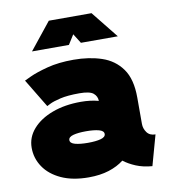

<svg xmlns="http://www.w3.org/2000/svg" viewBox="-83 -794 775 878"><g transform="rotate(-10 305.0 -354.5)"><path d="M258.8 14.6Q184.1 14.6 131.6 -9.5Q79.1 -33.7 51.8 -74.2Q24.4 -114.7 24.4 -163.6Q24.4 -212.4 57.9 -250.5Q91.3 -288.6 149.4 -310.3Q207.5 -332 282.2 -332Q327.1 -332 364.3 -321.8Q363.8 -343.8 346.9 -357.7Q330.1 -371.6 282.2 -371.6Q227.1 -371.6 193.1 -363.5Q159.2 -355.5 143.6 -347.4Q127.9 -339.4 127.9 -339.4L47.9 -471.7Q47.9 -471.7 77.4 -485.6Q106.9 -499.5 159.7 -513.4Q212.4 -527.3 282.2 -527.3Q354.5 -527.3 412.8 -507.8Q471.2 -488.3 505.6 -440.2Q540 -392.1 540 -306.6V-184.1Q540 -162.1 553.2 -144Q566.4 -126 592.8 -126L553.7 14.6Q511.2 11.2 478.5 -2.4Q445.8 -16.1 422.4 -34.2Q394 -11.7 353 1.5Q312 14.6 258.8 14.6ZM364.3 -168.5Q364.3 -183.1 341.6 -189.2Q318.8 -195.3 282.2 -195.3Q245.6 -195.3 222.9 -189.2Q200.2 -183.1 200.2 -168.5Q200.2 -153.8 222.9 -147.7Q245.6 -141.6 282.2 -141.6Q318.8 -141.6 341.6 -147.7Q364.3 -153.8 364.3 -168.5ZM273.9 -597.7H102.5L202.6 -722.7H400.9L501 -597.7H329.6L301.8 -642.1Z"/></g></svg>

Font: Giphurs Black
Style: Regular
Weight: 900
Version: Version 0.920; ttfautohint (v1.8.4.7-5d5b)